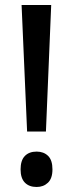

<svg xmlns="http://www.w3.org/2000/svg" viewBox="-20 -734 291 765"><path d="M163 -210H88L66 -714H184ZM62 -59Q62 -95 79 -112.5Q96 -130 126 -130Q154 -130 171.5 -113Q189 -96 189 -59Q189 -23 171 -6Q153 11 126 11Q96 11 79 -6.5Q62 -24 62 -59Z"/></svg>

Font: Noto Sans Lao Looped UI Cond Med
Style: Regular
Weight: 500
Width: 3
Designer: Mark Frömberg, Ben Mitchell
Foundry: The Fontpad Ltd
Version: Version 1.001; ttfautohint (v1.8.4.7-5d5b)